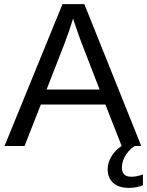

<svg xmlns="http://www.w3.org/2000/svg" viewBox="-20 -708 713 931"><path d="M665 0H570L491 -201H178L99 0H2L283 -688H389ZM348 -577 334 -618 330 -604Q317 -561 294 -500L206 -274H463L375 -501Q361 -538 348 -577ZM673 138V190Q644 203 605 203Q555 203 528.5 178.5Q502 154 502 112Q502 78 523.5 45.5Q545 13 578 -5H643Q615 8 593 39Q571 70 571 105Q571 149 617 149Q643 149 673 138Z"/></svg>

Font: Libra Sans
Style: Regular
Weight: 400
Foundry: Context Ltd
Version: Version 1.002